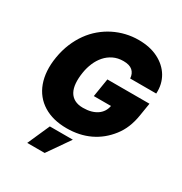

<svg xmlns="http://www.w3.org/2000/svg" viewBox="-216 -893 1205 1274"><g transform="rotate(30 386.5 -256.0)"><path d="M58.9 -362.2Q68.9 -422.2 90.2 -473.4Q111.5 -524.5 141.5 -566.2Q171.5 -608 209.3 -639.7Q247.2 -671.5 290.3 -693.2Q333.5 -714.8 380.5 -726Q427.6 -737.2 476.6 -737.2Q519.5 -737.2 557 -729.4Q594.5 -721.6 626.8 -705.3Q658.7 -689.3 683.4 -666.9Q708.1 -644.5 724.6 -616.8Q741.1 -589.1 748.8 -556.5Q756.4 -523.8 754.3 -487.2H554.7Q552.2 -524.5 528.9 -544.9Q505.7 -565.3 459.5 -565.3Q416.2 -565.3 382.5 -548.8Q348.7 -532.3 324.4 -504.6Q300.1 -476.9 284.6 -440.7Q269.2 -404.5 262.8 -365.1Q255 -317.1 258 -279.5Q261 -241.8 275.4 -215.7Q289.8 -189.6 315.7 -175.8Q341.6 -161.9 380 -161.9Q413.7 -161.9 440.5 -169.2Q467.3 -176.5 487 -190Q506.7 -203.5 519 -222.7Q531.2 -241.8 535.5 -265.6H404.1L426.8 -406.2H749.3L733 -305.4Q724.8 -255 707.7 -213.1Q690.7 -171.2 663 -135.7Q607.6 -64.3 529.5 -27.2Q451.3 9.9 353.7 9.9Q247.9 9.9 175.1 -35.2Q138.8 -57.5 112.6 -90Q86.3 -122.5 71.2 -164.1Q56.1 -205.6 52.7 -255.3Q49.4 -305 58.9 -362.2ZM176.8 224.4 252.1 54.7H428.3L310.4 224.4Z"/></g></svg>

Font: Inter P Black
Style: Italic
Weight: 900
Italic angle: -9.40001°
Designer: Rasmus Andersson
Foundry: rsms
Version: Version 3.018;git-588b23468